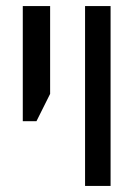

<svg xmlns="http://www.w3.org/2000/svg" viewBox="-20 -612 449 632"><path d="M260 0V-592H344V0ZM55 -213V-592H145V-303L100 -213Z"/></svg>

Font: Noto Sans Hebrew ExtraCondensed
Style: Regular
Weight: 400
Width: 2
Designer: Monotype Design Team
Foundry: Monotype Imaging Inc.
Version: Version 2.004; ttfautohint (v1.8.4.7-5d5b)